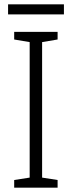

<svg xmlns="http://www.w3.org/2000/svg" viewBox="-20 -860 329 880"><path d="M244 0H45V-35L116 -46V-667L45 -679V-714H244V-679L173 -667V-46L244 -35ZM273 -840V-794H17V-840Z"/></svg>

Font: Noto Sans Thai Looped SemiCondensed Light
Style: Regular
Weight: 300
Width: 4
Designer: Sasikarn Vongin, Ben Mitchell
Foundry: The Fontpad Ltd
Version: Version 1.001; ttfautohint (v1.8.4.7-5d5b)